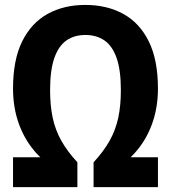

<svg xmlns="http://www.w3.org/2000/svg" viewBox="-20 -770 703 790"><path d="M33.6 0V-122.9H218.3L245.5 -56.4Q178.9 -86.3 131.4 -137.8Q83.9 -189.3 58.7 -257.5Q33.6 -325.6 33.6 -405.4Q33.6 -523.4 71.2 -599.6Q108.9 -675.7 175.7 -712.7Q242.6 -749.7 331 -749.7Q420.1 -749.7 487.3 -712.7Q554.6 -675.7 592.2 -599.6Q629.9 -523.4 629.9 -405.4Q629.9 -325.6 604.7 -257.5Q579.5 -189.3 532 -137.8Q484.5 -86.3 417.9 -56.4L445.1 -122.9H629.9V0H365V-102.2Q406.1 -146.7 430.9 -190.7Q455.6 -234.6 466.5 -285Q477.3 -335.4 477.3 -399Q477.3 -481.5 459.8 -531.4Q442.3 -581.2 409.6 -603.7Q376.9 -626.1 331 -626.1Q285.9 -626.1 253.5 -603.7Q221.1 -581.2 203.6 -531.4Q186.1 -481.5 186.1 -399Q186.1 -335.4 196.9 -285Q207.8 -234.6 232.5 -190.7Q257.3 -146.7 298.4 -102.2V0Z"/></svg>

Font: Encode Sans SC Condensed Thin
Style: Regular
Weight: 100
Width: 3
Designer: Multiple Designers
Foundry: Impallari Type
Version: Version 3.002